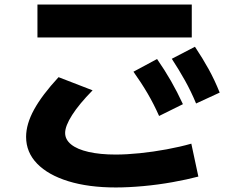

<svg xmlns="http://www.w3.org/2000/svg" viewBox="-20 -768 1040 846"><path d="M490 58Q370 58 281 30.5Q192 3 143.5 -47Q95 -97 95 -165Q95 -221 130 -285Q165 -349 238 -428L388 -370Q329 -310 298 -261.5Q267 -213 267 -182Q267 -153 293.5 -131.5Q320 -110 370.5 -98.5Q421 -87 490 -87Q538 -87 596.5 -93Q655 -99 714.5 -110Q774 -121 823 -135L854 10Q805 23 741 34.5Q677 46 611.5 52Q546 58 490 58ZM145 -603V-748H825V-603ZM681 -257Q658 -309 630.5 -356Q603 -403 568 -452L672 -508Q706 -459 733.5 -411Q761 -363 786 -309ZM844 -312Q822 -365 795.5 -412.5Q769 -460 737 -509L839 -562Q873 -511 899.5 -463Q926 -415 948 -360Z"/></svg>

Font: M PLUS 1 ExtraBold
Style: Regular
Weight: 800
Designer: Coji Morishita
Foundry: UNDERFOREST DESIGN
Version: Version 1.001